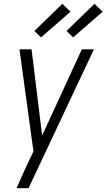

<svg xmlns="http://www.w3.org/2000/svg" viewBox="-20 -781 563 1016"><path d="M68 215Q80 186 93 157.5Q106 129 119 100L157 20L83 -520H147L203 -64L413 -520H477L131 215ZM367 -583 332 -617 480 -761 523 -719ZM197 -583 162 -617 310 -761 353 -719Z"/></svg>

Font: Iosevka Light Oblique
Style: Regular
Weight: 300
Italic angle: -9°
Monospace: yes
Designer: Belleve Invis
Foundry: Belleve Invis
Version: Version 32.5.0; ttfautohint (v1.8.4)